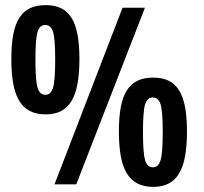

<svg xmlns="http://www.w3.org/2000/svg" viewBox="-20 -718 796 748"><path d="M457.4 -687.8 192.4 0H277.2L544.6 -687.8ZM24.2 -488.4Q24.2 -434 31.4 -393.2Q38.6 -352.4 54.7 -325.7Q70.8 -299 96.1 -285.7Q121.4 -272.4 157.6 -272.4Q193.4 -272.4 218.3 -285.5Q243.2 -298.6 259 -325.1Q274.8 -351.6 282.1 -392.5Q289.4 -433.4 289.4 -488.4Q289.4 -542.6 282.2 -582.1Q275 -621.6 259.3 -647.4Q243.6 -673.2 218.7 -685.6Q193.8 -698 157.6 -698Q121.8 -698 96.5 -685.8Q71.2 -673.6 55 -648Q38.8 -622.4 31.5 -582.8Q24.2 -543.2 24.2 -488.4ZM118 -485.6Q118 -567.8 126.4 -594.3Q134.8 -620.8 156 -620.8Q178 -620.8 186.5 -594.3Q195 -567.8 195 -488Q195 -403.4 186.5 -376Q178 -348.6 156.8 -348.6Q134.8 -348.6 126.4 -376Q118 -403.4 118 -485.6ZM443.2 -206Q443.2 -151.6 450.4 -110.8Q457.6 -70 473.7 -43.3Q489.8 -16.6 515.1 -3.3Q540.4 10 576.6 10Q612.4 10 637.3 -3.1Q662.2 -16.2 678 -42.7Q693.8 -69.2 701.1 -110.1Q708.4 -151 708.4 -206Q708.4 -260.2 701.2 -299.7Q694 -339.2 678.3 -365Q662.6 -390.8 637.7 -403.2Q612.8 -415.6 576.6 -415.6Q540.8 -415.6 515.5 -403.4Q490.2 -391.2 474 -365.6Q457.8 -340 450.5 -300.4Q443.2 -260.8 443.2 -206ZM537 -203.2Q537 -285.4 545.4 -311.9Q553.8 -338.4 575 -338.4Q597 -338.4 605.5 -311.9Q614 -285.4 614 -205.6Q614 -121 605.5 -93.6Q597 -66.2 575.8 -66.2Q553.8 -66.2 545.4 -93.6Q537 -121 537 -203.2Z"/></svg>

Font: Secuela Light
Style: Regular
Weight: 300
Designer: Fernando Haro
Foundry: deFharo
Version: Version 1.708